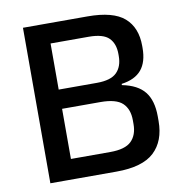

<svg xmlns="http://www.w3.org/2000/svg" viewBox="-74 -708 734 777"><g transform="rotate(-10 293.0 -319.5)"><path d="M140.5 0V-82.5H332Q393 -82.5 418.5 -107.5Q444 -132.5 444 -177.5V-193Q444 -239 418 -263.8Q392 -288.5 328 -288.5H140V-367.5H327Q384.5 -367.5 408.8 -391.8Q433 -416 433 -459.5V-467.5Q433 -510 409.5 -533.5Q386 -557 326.5 -557H138.5V-639H336Q441.5 -639 487.5 -598.8Q533.5 -558.5 533.5 -483.5V-474.5Q533.5 -417 507 -385.2Q480.5 -353.5 425 -346V-341Q488.5 -328.5 517.2 -292.5Q546 -256.5 546 -191V-172Q546 -90 498 -45Q450 0 342.5 0ZM71 0V-639H170V0Z"/></g></svg>

Font: Anek Gurmukhi Medium
Style: Regular
Weight: 500
Designer: Sarang Kulkarni (Gurmukhi), Yesha Goshar (Latin)
Foundry: Ek Type
Version: Version 1.003